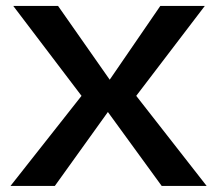

<svg xmlns="http://www.w3.org/2000/svg" viewBox="-20 -610 724 630"><path d="M14.5 0H160L334 -242.5L510.5 0H658L427 -295.5L652 -590.5H506L340 -348.5L170.5 -590.5H23.5L247.5 -295.5Z"/></svg>

Font: Anybody SemiExpanded Medium
Style: Regular
Weight: 500
Width: 6
Version: Version 1.113;gftools[0.9.25]